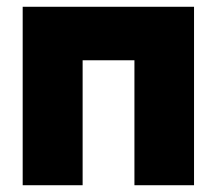

<svg xmlns="http://www.w3.org/2000/svg" viewBox="-20 -547 640 567"><path d="M47 0V-527H553V0H377V-369H224V0Z"/></svg>

Font: Onest Black
Style: Regular
Weight: 900
Designer: Dmitri Voloshin, Andrey Kudryavtsev
Foundry: Dmitri Voloshin, Andrey Kudryavtsev
Version: Version 1.000;gftools[0.9.33]